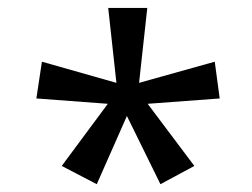

<svg xmlns="http://www.w3.org/2000/svg" viewBox="-20 -765 647 492"><path d="M357.4 -744.6 336.4 -552.7 530.3 -606.9 543 -512.7 358.4 -499 478 -339.8 391.1 -293 305.2 -467.8 228 -293 138.2 -339.8 256.3 -499 73.2 -512.7 87.4 -606.9 278.3 -552.7 257.3 -744.6Z"/></svg>

Font: Noto Sans Bengali
Style: Regular
Weight: 400
Designer: Monotype Design team
Foundry: Monotype Imaging Inc.
Version: Version 1.00